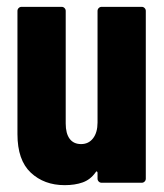

<svg xmlns="http://www.w3.org/2000/svg" viewBox="-20 -534 480 561"><path d="M31 -142V-502Q31 -507 34.5 -510.5Q38 -514 43 -514H160Q165 -514 168.5 -510.5Q172 -507 172 -502V-173Q172 -144 183.5 -128.5Q195 -113 217 -113Q239 -113 252 -130Q265 -147 265 -176V-502Q265 -507 268.5 -510.5Q272 -514 277 -514H394Q399 -514 402.5 -510.5Q406 -507 406 -502V-12Q406 -7 402.5 -3.5Q399 0 394 0H277Q272 0 268.5 -3.5Q265 -7 265 -12V-29Q265 -32 263 -33Q261 -34 259 -30Q244 -9 221.5 -1Q199 7 169 7Q109 7 70 -29.5Q31 -66 31 -142Z"/></svg>

Font: Barlow Condensed
Style: Bold
Weight: 700
Width: 3
Designer: Jeremy Tribby
Foundry: Tribby Type
Version: Version 1.500